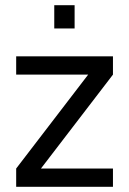

<svg xmlns="http://www.w3.org/2000/svg" viewBox="-20 -716 495 736"><path d="M42 0V-70L318 -430H42V-500H413V-430L137 -70H413V0ZM188 -607V-696H266V-607Z"/></svg>

Font: Cairo
Style: Regular
Weight: 400
Designer: Mohamed Gaber, Accademia di Belle Arti di Urbino
Foundry: Kief Type Foundry, Accademia di Belle Arti di Urbino
Version: Version 3.120